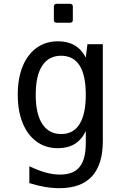

<svg xmlns="http://www.w3.org/2000/svg" viewBox="-20 -778 642 1013"><path d="M278.8 -658.2Q264.2 -658.2 264.2 -672.9V-743.2Q264.2 -757.8 278.8 -757.8H349.6Q364.3 -757.8 364.3 -743.2V-672.9Q364.3 -658.2 349.6 -658.2ZM293.5 214.8Q218.3 214.8 134.8 188V99.1Q183.6 122.1 222.2 132.6Q260.7 143.1 296.4 143.1Q367.2 143.1 399.9 102.8Q432.6 62.5 432.6 -22V-86.9Q390.6 3.9 285.6 3.9Q220.7 3.9 173.1 -30.8Q125.5 -65.4 99.6 -128.9Q73.7 -192.4 73.7 -278.3Q73.7 -364.3 99.4 -427.5Q125 -490.7 172.9 -525.4Q220.7 -560.1 286.1 -560.1Q388.7 -560.1 432.6 -474.1L441.4 -544.9H522.5V-35.2Q522.5 214.8 293.5 214.8ZM302.7 -70.8Q367.2 -70.8 399.9 -123.5Q432.6 -176.3 432.6 -277.8Q432.6 -483.9 302.2 -483.9Q237.8 -483.9 203.1 -431.9Q168.5 -379.9 168.5 -278.3Q168.5 -176.3 203.4 -123.5Q238.3 -70.8 302.7 -70.8Z"/></svg>

Font: Vazir Code Hack
Style: Code-Hack
Weight: 400
Foundry: DejaVu fonts team - Redesigned by Saber Rastikerdar
Version: Version 1.1.2